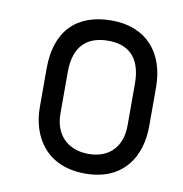

<svg xmlns="http://www.w3.org/2000/svg" viewBox="-65 -573 616 645"><g transform="rotate(10 243.0 -251.0)"><path d="M451 -316C451 -437 382 -512 266 -512C145 -512 78 -442 78 -316V-184C78 -82 135 10 266 10C398 10 451 -82 451 -184ZM379 -174C379 -102 337 -57 266 -57C196 -57 150 -101 150 -174V-316C150 -411 201 -443 266 -443C327 -443 379 -414 379 -316Z"/></g></svg>

Font: Advent Pro
Style: Medium
Weight: 500
Designer: Andreas Kalpakidis
Foundry: Andreas Kalpakidis
Version: Version 2.002 2008